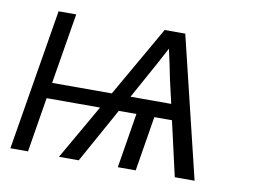

<svg xmlns="http://www.w3.org/2000/svg" viewBox="-62 -609 924 697"><g transform="rotate(10 400.0 -260.0)"><path d="M15 0 101 -520H166L123 -260H343L492 -520H568L694 0H621L575 -202H510L477 0H411L444 -202H379L267 0H194L310 -202H113L80 0ZM562 -260 542 -347Q537 -374 531 -401.5Q525 -429 519 -456Q505 -429 490 -401.5Q475 -374 460 -347L412 -260Z"/></g></svg>

Font: Iosevka Aile Light
Style: Italic
Weight: 300
Italic angle: -9°
Designer: Belleve Invis
Foundry: Belleve Invis
Version: Version 31.1.0; ttfautohint (v1.8.4)